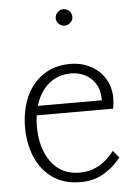

<svg xmlns="http://www.w3.org/2000/svg" viewBox="-56 -843 644 906"><g transform="rotate(-5 265.5 -390.0)"><path d="M50 0ZM481 -80Q447 -36 399 -8Q351 20 289 20Q211 20 157 -18Q103 -56 76.5 -119.5Q50 -183 50 -259Q50 -336 76.5 -399.5Q103 -463 157 -501.5Q211 -540 289 -540Q339 -540 382 -518.5Q425 -497 451 -456Q477 -415 477 -360Q477 -340 472 -312H110Q106 -289 106 -260Q106 -156 154 -90.5Q202 -25 289 -25Q386 -25 453 -114ZM119 -356H422V-361Q422 -405 402.5 -435.5Q383 -466 352.5 -480.5Q322 -495 289 -495Q225 -495 181.5 -457.5Q138 -420 119 -356ZM239 -760Q239 -776 250.5 -788Q262 -800 278 -800Q295 -800 306.5 -788.5Q318 -777 318 -760Q318 -745 306 -733.5Q294 -722 278 -722Q262 -722 250.5 -733.5Q239 -745 239 -760Z"/></g></svg>

Font: Martel Sans ExtraLight
Style: Regular
Weight: 275
Designer: Dan Reynolds and Mathieu Réguer
Foundry: Dan Reynolds and Mathieu Réguer
Version: Version 1.002; ttfautohint (v1.1) -l 5 -r 5 -G 72 -x 0 -D la